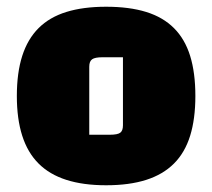

<svg xmlns="http://www.w3.org/2000/svg" viewBox="-20 -535 630 570"><path d="M295 15Q227 15 177 -1Q127 -17 94.5 -49.5Q62 -82 46 -132Q30 -182 30 -250Q30 -319 46 -369Q62 -419 94.5 -451.5Q127 -484 177 -499.5Q227 -515 295 -515Q364 -515 414 -499.5Q464 -484 496.5 -451.5Q529 -419 544.5 -369Q560 -319 560 -250Q560 -182 544.5 -132Q529 -82 496.5 -49.5Q464 -17 414 -1Q364 15 295 15ZM245 -135H306Q329 -135 337 -141Q345 -147 345 -163V-365H284Q262 -365 253.5 -359Q245 -353 245 -337Z"/></svg>

Font: Changa ExtraLight ExtraBold
Style: Regular
Weight: 800
Version: Version 3.002; ttfautohint (v1.8.2)